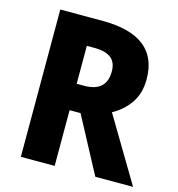

<svg xmlns="http://www.w3.org/2000/svg" viewBox="-106 -807 833 899"><g transform="rotate(15 310.0 -357.0)"><path d="M280 -714Q551 -714 551 -503Q551 -435 519 -388Q487 -341 434 -312L620 0H437L293 -270H240V0H76V-714ZM275 -582H240V-398H276Q384 -398 384 -496Q384 -540 357.5 -561Q331 -582 275 -582Z"/></g></svg>

Font: Noto Sans Devanagari SemiCondensed ExtraBold
Style: Regular
Weight: 800
Width: 4
Designer: Jelle Bosma - Monotype Design Team
Foundry: Monotype Imaging Inc.
Version: Version 2.004; ttfautohint (v1.8.4.7-5d5b)